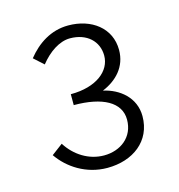

<svg xmlns="http://www.w3.org/2000/svg" viewBox="-77 -961 556 595"><g transform="rotate(-15 201.0 -663.0)"><path d="M197 -434C279 -434 343 -481 343 -561C343 -621 296 -658 245 -669C291 -688 326 -724 326 -778C326 -849 267 -892 193 -892C137 -892 93 -862 61 -822L92 -794C119 -828 154 -852 188 -852C242 -852 277 -819 277 -773C277 -724 229 -684 146 -684V-649C238 -649 294 -619 294 -563C294 -507 250 -474 197 -474C148 -474 105 -502 79 -543L43 -516C74 -471 129 -434 197 -434Z"/></g></svg>

Font: Noto Sans CJK KR Light
Style: Regular
Weight: 300
Designer: Ryoko NISHIZUKA (kana & ideographs); Paul D. Hunt (Latin, Greek & Cyrillic); Wenlong ZHANG (bopomofo); Sandoll Communica
Foundry: Adobe Systems Incorporated
Version: Version 1.004;PS 1.004;hotconv 1.0.82;makeotf.lib2.5.63406